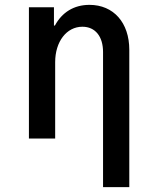

<svg xmlns="http://www.w3.org/2000/svg" viewBox="-20 -570 640 790"><path d="M99 0H207V-314C207 -399 254 -460 319 -460C372 -460 404 -420 404 -356V200H512V-365C512 -477 447 -550 348 -550C284 -550 235 -519 206 -465H202V-540H99Z"/></svg>

Font: CommitMono
Style: 600Regular
Weight: 600
Monospace: yes
Designer: Eigil Nikolajsen
Foundry: Eigil Nikolajsen
Version: Version 1.143